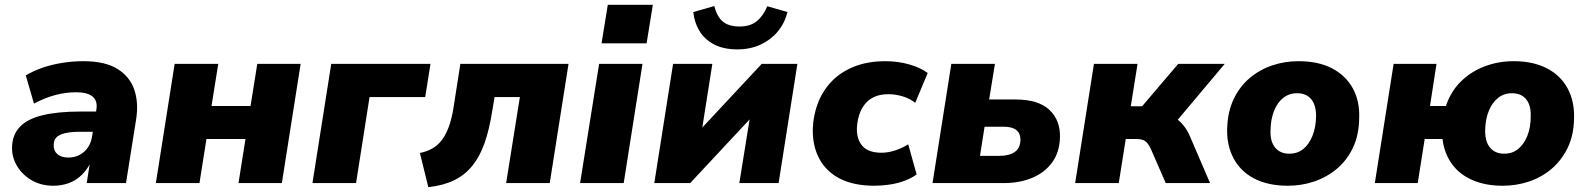

<svg xmlns="http://www.w3.org/2000/svg" viewBox="-20 -760 6595 797"><path d="M201 11Q151 11 112 -11.5Q73 -34 51 -70.5Q29 -107 30 -149Q31 -200 62 -233Q93 -266 156 -281.5Q219 -297 315 -297H392L378 -213H315Q276 -213 251.5 -207.5Q227 -202 215 -190.5Q203 -179 203 -158Q202 -134 218.5 -120Q235 -106 264 -106Q290 -106 310.5 -117Q331 -128 344.5 -147.5Q358 -167 362 -193L380 -305Q386 -340 365 -358.5Q344 -377 296 -377Q253 -377 209.5 -365.5Q166 -354 121 -330L87 -447Q117 -465 155.5 -478.5Q194 -492 238 -499Q282 -506 326 -506Q416 -506 467.5 -474Q519 -442 537.5 -387.5Q556 -333 545 -264L503 0H340L355 -96H361Q345 -59 320.5 -35Q296 -11 266 0Q236 11 201 11Z M627 0 705 -495H886L858 -320H1020L1048 -495H1228L1150 0H970L999 -183H837L808 0Z M1277 0 1355 -495H1767L1745 -357H1514L1458 0Z M1758 17 1723 -125Q1753 -131 1776 -144.5Q1799 -158 1815.5 -180.5Q1832 -203 1843.5 -235Q1855 -267 1862 -310L1891 -495H2340L2262 0H2081L2138 -357H2033L2023 -298Q2011 -221 1991 -165Q1971 -109 1940 -71Q1909 -33 1864.5 -11.5Q1820 10 1758 17Z M2477 -580 2503 -740H2690L2664 -580ZM2388 0 2467 -495H2647L2569 0Z M2696 0 2774 -495H2937L2890 -197H2864L3142 -495H3290L3212 0H3049L3097 -298H3123L2845 0ZM3041 -555Q2982 -555 2942.5 -576.5Q2903 -598 2882.5 -633Q2862 -668 2858 -710L2945 -735Q2956 -691 2980.5 -670.5Q3005 -650 3050 -650Q3095 -650 3122 -672.5Q3149 -695 3165 -734L3249 -710Q3237 -663 3208 -628.5Q3179 -594 3136.5 -574.5Q3094 -555 3041 -555Z M3610 11Q3524 11 3466.5 -18.5Q3409 -48 3380.5 -102Q3352 -156 3354 -227Q3356 -283 3376 -334Q3396 -385 3433.5 -423.5Q3471 -462 3527 -484Q3583 -506 3656 -506Q3706 -506 3753 -493Q3800 -480 3831 -457L3779 -333Q3759 -350 3728.5 -359.5Q3698 -369 3668 -369Q3633 -369 3608.5 -357.5Q3584 -346 3568.5 -325.5Q3553 -305 3545.5 -279.5Q3538 -254 3537 -227Q3536 -181 3560.5 -153.5Q3585 -126 3640 -126Q3666 -126 3695.5 -135.5Q3725 -145 3750 -161L3785 -36Q3765 -21 3736 -10Q3707 1 3674 6Q3641 11 3610 11Z M3851 0 3929 -495H4110L4086 -347H4196Q4290 -347 4336 -304Q4382 -261 4380 -189Q4378 -127 4347 -85Q4316 -43 4264 -21.5Q4212 0 4147 0ZM4048 -113H4129Q4169 -113 4192 -129Q4215 -145 4216 -179Q4216 -207 4198.5 -220.5Q4181 -234 4146 -234H4067Z M4443 0 4521 -495H4702L4674 -319H4721L4871 -495H5064L4848 -238L4816 -285Q4841 -282 4860.5 -269Q4880 -256 4895 -236.5Q4910 -217 4920 -193L5003 0H4819L4758 -140Q4751 -156 4743 -165.5Q4735 -175 4724.5 -179Q4714 -183 4699 -183H4653L4624 0Z M5327 11Q5244 11 5187 -18.5Q5130 -48 5101 -102Q5072 -156 5074 -226Q5076 -296 5101 -348.5Q5126 -401 5167.5 -436Q5209 -471 5261 -488.5Q5313 -506 5370 -506Q5452 -506 5509 -476.5Q5566 -447 5595.5 -393.5Q5625 -340 5622 -269Q5621 -199 5596 -146.5Q5571 -94 5529 -59Q5487 -24 5435 -6.5Q5383 11 5327 11ZM5332 -122Q5366 -122 5390 -141.5Q5414 -161 5428 -196Q5442 -231 5443 -275Q5444 -322 5423.5 -347.5Q5403 -373 5364 -373Q5331 -373 5306.5 -353.5Q5282 -334 5268.5 -299.5Q5255 -265 5254 -220Q5252 -173 5273 -147.5Q5294 -122 5332 -122Z M6218 11Q6146 11 6092 -12.5Q6038 -36 6006.5 -80Q5975 -124 5968 -183H5894L5865 0H5687L5765 -495H5943L5916 -320H5982Q6003 -382 6045.5 -423Q6088 -464 6144 -485Q6200 -506 6263 -506Q6344 -506 6401 -476.5Q6458 -447 6487 -393.5Q6516 -340 6514 -269Q6513 -199 6487.5 -146.5Q6462 -94 6420.5 -59Q6379 -24 6327 -6.5Q6275 11 6218 11ZM6224 -122Q6258 -122 6282 -141.5Q6306 -161 6320 -196Q6334 -231 6334 -275Q6336 -322 6315.5 -347.5Q6295 -373 6256 -373Q6223 -373 6198.5 -353.5Q6174 -334 6160 -299.5Q6146 -265 6145 -220Q6144 -173 6165 -147.5Q6186 -122 6224 -122Z"/></svg>

Font: Nunito Sans 11pt Black
Style: Italic
Weight: 900
Italic angle: -9°
Version: Version 3.101;gftools[0.9.27]